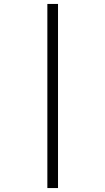

<svg xmlns="http://www.w3.org/2000/svg" viewBox="-20 -760 534 973"><path d="M220 193V-740H274V193Z"/></svg>

Font: Lexend Zetta ExtraLight
Style: Regular
Weight: 250
Version: Version 1.007